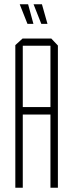

<svg xmlns="http://www.w3.org/2000/svg" viewBox="-20 -882 344 902"><path d="M52 0V-670L86 -701H221L252 -668V0H217V-344H87V0ZM87 -667V-379H217V-667ZM174 -770 138 -861V-862H177L203 -770ZM109 -770 73 -861V-862H112L137 -770Z"/></svg>

Font: Foldit Thin ExtraLight
Style: Regular
Weight: 250
Version: Version 1.003